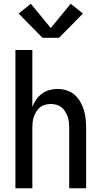

<svg xmlns="http://www.w3.org/2000/svg" viewBox="-20 -1001 540 1021"><path d="M62 0V-735H152V-432Q160 -453 172.5 -471.5Q185 -490 203 -503Q221 -516 242.5 -522Q264 -528 286 -528Q310 -528 334 -520.5Q358 -513 376 -497.5Q394 -482 406.5 -460.5Q419 -439 426 -416Q433 -393 435.5 -368.5Q438 -344 438 -320V0H348V-320Q348 -335 346.5 -350.5Q345 -366 340 -380Q335 -394 327 -407.5Q319 -421 307 -430.5Q295 -440 280 -444Q265 -448 250 -448Q235 -448 220 -444Q205 -440 193 -430.5Q181 -421 173 -407.5Q165 -394 160 -380Q155 -366 153.5 -350.5Q152 -335 152 -320V0ZM206 -800 79 -929 144 -981 250 -852 356 -981 421 -929 294 -800Z"/></svg>

Font: Iosevka SS04 Medium
Style: Regular
Weight: 500
Monospace: yes
Designer: Belleve Invis
Foundry: Belleve Invis
Version: Version 19.0.0; ttfautohint (v1.8.4)